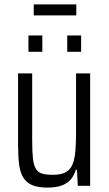

<svg xmlns="http://www.w3.org/2000/svg" viewBox="-20 -843 494 871"><path d="M196 8Q153 8 126.5 -3Q100 -14 85.5 -37.5Q71 -61 66.5 -98.5Q62 -136 62 -187V-510H126V-207Q126 -155 129.5 -123.5Q133 -92 143.5 -76Q154 -60 172.5 -55Q191 -50 221 -50Q257 -50 278.5 -62Q300 -74 309.5 -98.5Q319 -123 322 -159.5Q325 -196 325 -245V-510H389V0H333L329 -73H324Q316 -46 300 -28Q284 -10 258.5 -1Q233 8 196 8ZM109 -608V-682H172V-608ZM285 -608V-682H348V-608ZM133 -773V-823H326V-773Z"/></svg>

Font: Saira Condensed
Style: Regular
Weight: 400
Width: 3
Designer: Hector Gatti with collaboration of the Omnibus-Type team
Foundry: Omnibus-Type
Version: Version 1.101